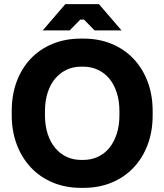

<svg xmlns="http://www.w3.org/2000/svg" viewBox="-20 -902 801 936"><path d="M37.2 -340Q37.2 -261.6 62.1 -196.5Q87 -131.4 131.5 -84.5Q176 -37.6 238 -11.9Q300 13.8 374.2 13.8H387.2Q462 13.8 523.7 -11.6Q585.4 -37 630.2 -83.9Q675 -130.8 699.6 -195.9Q724.2 -261 724.2 -340V-360Q724.2 -439.4 699.6 -504.3Q675 -569.2 630.2 -616.1Q585.4 -663 523.7 -688.4Q462 -713.8 387.2 -713.8H374.2Q298.8 -713.8 236.8 -688.4Q174.8 -663 130.3 -616.4Q85.8 -569.8 61.5 -504.9Q37.2 -440 37.2 -360ZM199.2 -340V-360Q199.2 -410 212.3 -450.4Q225.4 -490.8 248.7 -518.6Q272 -546.4 304.1 -561.7Q336.2 -577 375.2 -577H386.2Q425.2 -577 457.6 -561.7Q490 -546.4 513 -518.6Q536 -490.8 549.1 -450.4Q562.2 -410 562.2 -360V-340Q562.2 -289.8 549.1 -249.5Q536 -209.2 513 -181.1Q490 -153 457.6 -137.7Q425.2 -122.4 386.2 -122.4H375.2Q336.2 -122.4 304.1 -137.7Q272 -153 248.7 -181.1Q225.4 -209.2 212.3 -249.5Q199.2 -289.8 199.2 -340ZM188.4 -753.8H319.8L371.4 -806.6H389.4L441 -753.8H572.4L462.2 -882H298.6Z"/></svg>

Font: Fixel Variable
Style: Regular
Weight: 100
Width: 3
Designer: AlfaBravo + MacPaw
Foundry: Kyrylo Tkachov, Marchela Mozhyna, Serhii Makarenko, Maria Weinstein, Zakhar Kryvoshyya
Version: Version 1.211